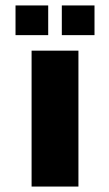

<svg xmlns="http://www.w3.org/2000/svg" viewBox="-20 -685 399 705"><path d="M96 0V-499H268V0ZM37 -556H157V-665H37ZM207 -556H327V-665H207Z"/></svg>

Font: Maven Pro
Style: Black
Weight: 900
Designer: Joe Prince
Foundry: Joe Prince
Version: Version 1.003